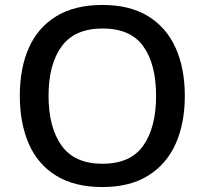

<svg xmlns="http://www.w3.org/2000/svg" viewBox="-20 -745 826 775"><path d="M726 -358Q726 -247 689 -164.5Q652 -82 578 -36Q504 10 393 10Q281 10 206.5 -36Q132 -82 96 -165Q60 -248 60 -359Q60 -469 96 -551Q132 -633 206.5 -679Q281 -725 394 -725Q504 -725 578 -679.5Q652 -634 689 -551.5Q726 -469 726 -358ZM176 -358Q176 -231 228.5 -157.5Q281 -84 393 -84Q507 -84 558.5 -157.5Q610 -231 610 -358Q610 -486 558.5 -558Q507 -630 394 -630Q282 -630 229 -558Q176 -486 176 -358Z"/></svg>

Font: Noto Sans NKo Unjoined Medium
Style: Regular
Weight: 500
Designer: Monotype Design Team
Foundry: Monotype Imaging Inc.
Version: Version 2.004